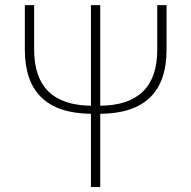

<svg xmlns="http://www.w3.org/2000/svg" viewBox="-20 -746 764 766"><path d="M607.4 -725.6H644.5V-547.9Q644.5 -293.9 379.9 -292V0H342.8V-292Q79.1 -294.9 79.1 -547.9V-725.6H116.2V-547.9Q116.2 -327.1 342.8 -324.2V-725.6H379.9V-324.2Q607.4 -326.2 607.4 -547.9Z"/></svg>

Font: Gen Shin Gothic ExtraLight
Style: Regular
Weight: 100
Designer: [Source Han Sans]
Ryoko NISHIZUKA  (kana & ideographs); Paul D. Hunt (Latin, Greek & Cyrillic); Wenlong ZHANG  (bopomofo
Version: Version 1.002.20150607